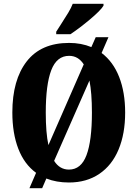

<svg xmlns="http://www.w3.org/2000/svg" viewBox="-20 -951 724 1011"><path d="M276 -784Q277 -785 301 -823Q325 -860 340 -885Q355 -910 363 -931H525V-921Q510 -896 454 -849Q398 -802 351 -771H276ZM170 -41Q108 -86 76.5 -167.5Q45 -249 45 -359Q45 -530 120.5 -627.5Q196 -725 344 -725Q408 -725 461 -703L484 -755H551L515 -672Q576 -626 607.5 -545.5Q639 -465 639 -358Q639 -247 604.5 -164Q570 -81 503 -35.5Q436 10 343 10Q277 10 224 -11L202 40H135ZM421 -612Q392 -657 344 -657Q279 -657 250 -581.5Q221 -506 221 -358Q221 -251 235 -187ZM464 -358Q464 -462 451 -527L265 -104Q294 -58 343 -58Q407 -58 435.5 -134Q464 -210 464 -358Z"/></svg>

Font: Noto Serif CondBlack
Style: Regular
Weight: 900
Width: 3
Designer: Monotype Design Team
Foundry: Monotype Imaging Inc.
Version: Version 1.001